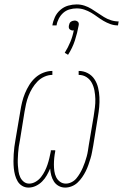

<svg xmlns="http://www.w3.org/2000/svg" viewBox="-20 -841 557 869"><path d="M109 8Q93 8 80 0Q67 -8 59.5 -21Q52 -34 48 -49Q44 -64 42.5 -79.5Q41 -95 41 -111Q41 -127 42 -143.5Q43 -160 45 -176Q47 -192 50 -208L72 -338Q75 -358 80 -378.5Q85 -399 93 -418.5Q101 -438 112.5 -456.5Q124 -475 140 -489.5Q156 -504 176.5 -512Q197 -520 217 -520V-502Q199 -502 181 -494Q163 -486 149.5 -472Q136 -458 126 -441.5Q116 -425 109 -407Q102 -389 98 -371Q94 -353 91 -335L70 -205Q67 -191 65 -177Q63 -163 62 -148.5Q61 -134 60.5 -120Q60 -106 61 -92Q62 -78 64 -64.5Q66 -51 71.5 -39Q77 -27 87.5 -18.5Q98 -10 112 -10Q127 -10 141.5 -18.5Q156 -27 166 -40Q176 -53 183 -67Q190 -81 195 -96Q200 -111 203.5 -126Q207 -141 210 -156V-161H230V-156Q227 -141 225.5 -126Q224 -111 224 -96Q224 -81 226 -66.5Q228 -52 234 -39.5Q240 -27 251.5 -18.5Q263 -10 278 -10Q291 -10 304 -16.5Q317 -23 326 -34Q335 -45 342 -57Q349 -69 354.5 -81.5Q360 -94 364.5 -107Q369 -120 372.5 -133Q376 -146 378 -159Q380 -172 382 -185L404 -315Q407 -334 409.5 -354Q412 -374 411.5 -393Q411 -412 407.5 -431Q404 -450 395.5 -466Q387 -482 371.5 -492Q356 -502 336 -502V-520Q358 -520 377 -510Q396 -500 407.5 -482.5Q419 -465 424 -444Q429 -423 430 -401Q431 -379 429 -356.5Q427 -334 423 -312L402 -182Q399 -167 396.5 -152.5Q394 -138 389.5 -123.5Q385 -109 380 -94.5Q375 -80 368 -66Q361 -52 352 -39Q343 -26 331.5 -15Q320 -4 305 2Q290 8 275 8Q259 8 245.5 0.5Q232 -7 224 -19.5Q216 -32 212 -47Q208 -62 207 -78Q200 -62 191.5 -47Q183 -32 170.5 -19.5Q158 -7 142 0.5Q126 8 109 8ZM236 -726H217Q220 -745 228.5 -763.5Q237 -782 253 -796Q269 -810 288.5 -815.5Q308 -821 327 -821Q345 -821 362 -815.5Q379 -810 393.5 -801Q408 -792 422 -782.5Q436 -773 450.5 -764Q465 -755 482 -749.5Q499 -744 517 -744L514 -726Q496 -726 479.5 -732Q463 -738 448.5 -746.5Q434 -755 420.5 -765Q407 -775 392.5 -783.5Q378 -792 361.5 -797.5Q345 -803 327 -803Q311 -803 295 -798.5Q279 -794 266.5 -783Q254 -772 246 -756.5Q238 -741 236 -726ZM288 -593 273 -602Q288 -626 298.5 -651.5Q309 -677 314 -704Q313 -704 312 -703.5Q311 -703 310 -703Q306 -703 302 -704.5Q298 -706 295 -709Q292 -712 291.5 -716.5Q291 -721 292 -726Q293 -730 294.5 -734.5Q296 -739 300 -742Q304 -745 309 -746.5Q314 -748 318 -748Q322 -748 326 -746.5Q330 -745 333 -742Q336 -739 336.5 -734.5Q337 -730 336 -726Q330 -692 319 -658Q308 -624 288 -593Z"/></svg>

Font: Iosevka Thin
Style: Italic
Weight: 100
Italic angle: -9°
Monospace: yes
Designer: Belleve Invis
Foundry: Belleve Invis
Version: Version 32.5.0; ttfautohint (v1.8.4)